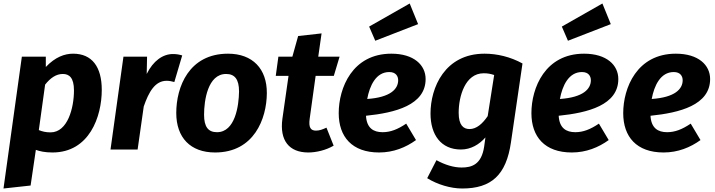

<svg xmlns="http://www.w3.org/2000/svg" viewBox="-27 -855 4090 1098"><path d="M-7 223 148 206 178 2C200 10 229 17 273 17C484 17 555 -188 555 -341C555 -473 499 -548 391 -548C343 -548 289 -529 235 -472V-531H98ZM262 -98C235 -98 215 -103 195 -111L231 -371C261 -409 294 -432 332 -432C368 -432 396 -412 396 -338C396 -238 360 -98 262 -98Z M962 -546C904 -546 849 -507 812 -432L814 -531H679L605 0H760L795 -246C824 -330 860 -393 926 -393C942 -393 954 -390 970 -386L1015 -538C998 -543 983 -546 962 -546Z M1203 17C1426 17 1498 -176 1499 -322C1500 -461 1418 -548 1277 -548C1053 -548 981 -357 981 -209C981 -68 1062 17 1203 17ZM1214 -99C1164 -99 1140 -129 1140 -199C1140 -280 1161 -432 1266 -432C1315 -432 1340 -402 1340 -332C1339 -251 1318 -99 1214 -99Z M1778 -421H1882L1915 -531H1793L1812 -664L1678 -649L1645 -531H1565L1550 -421H1623L1588 -176C1571 -52 1626 17 1736 17C1781 17 1837 4 1881 -22L1840 -125C1818 -115 1801 -108 1780 -108C1750 -108 1737 -125 1744 -176Z M2364 -717 2316 -835 2084 -703 2119 -622ZM2407 -403C2407 -483 2340 -548 2211 -548C1988 -548 1910 -352 1910 -208C1910 -73 1986 17 2141 17C2223 17 2294 -12 2352 -54L2296 -148C2247 -115 2206 -99 2161 -99C2109 -99 2070 -122 2066 -193C2233 -210 2407 -254 2407 -403ZM2073 -289C2087 -365 2123 -443 2199 -443C2238 -443 2250 -418 2250 -396C2250 -346 2206 -298 2073 -289Z M2744 -548C2516 -548 2435 -353 2435 -206C2435 -84 2495 0 2609 0C2666 0 2714 -29 2749 -69L2742 -18C2727 86 2671 103 2613 103C2568 103 2518 88 2469 61L2416 164C2474 200 2550 223 2616 223C2783 223 2868 146 2895 -41L2961 -492C2892 -530 2816 -548 2744 -548ZM2739 -436C2762 -436 2778 -433 2799 -426L2762 -191C2732 -147 2698 -117 2658 -117C2624 -117 2596 -138 2596 -210C2596 -304 2633 -436 2739 -436Z M3466 -717 3418 -835 3186 -703 3221 -622ZM3509 -403C3509 -483 3442 -548 3313 -548C3090 -548 3012 -352 3012 -208C3012 -73 3088 17 3243 17C3325 17 3396 -12 3454 -54L3398 -148C3349 -115 3308 -99 3263 -99C3211 -99 3172 -122 3168 -193C3335 -210 3509 -254 3509 -403ZM3175 -289C3189 -365 3225 -443 3301 -443C3340 -443 3352 -418 3352 -396C3352 -346 3308 -298 3175 -289Z M4034 -403C4034 -483 3967 -548 3838 -548C3615 -548 3537 -352 3537 -208C3537 -73 3613 17 3768 17C3850 17 3921 -12 3979 -54L3923 -148C3874 -115 3833 -99 3788 -99C3736 -99 3697 -122 3693 -193C3860 -210 4034 -254 4034 -403ZM3700 -289C3714 -365 3750 -443 3826 -443C3865 -443 3877 -418 3877 -396C3877 -346 3833 -298 3700 -289Z"/></svg>

Font: Fira Sans
Style: Bold Italic
Weight: 700
Italic angle: -8°
Designer: bBox Type GmbH & Carrois Corporate GbR & Edenspiekermann AG
Foundry: bBox Type GmbH & Carrois Corporate GbR & Edenspiekermann AG
Version: Version 4.301;PS 004.301;hotconv 1.0.88;makeotf.lib2.5.64775